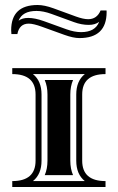

<svg xmlns="http://www.w3.org/2000/svg" viewBox="-20 -752 474 772"><path d="M29.3 -478H404.3V-454.1Q310.5 -454.1 310.5 -372.1V-106Q310.5 -23.9 404.3 -23.9V0H29.3V-23.9Q123 -23.9 123 -106V-372.1Q123 -454.1 29.3 -454.1ZM112.5 -23.9H321Q286.6 -51.5 286.6 -106V-372.1Q286.6 -426.5 321 -454.1H112.5Q147 -426.5 147 -372.1V-106Q147 -51.5 112.5 -23.9ZM159.9 -47.9Q170.9 -73.2 170.9 -106V-372.1Q170.9 -404.8 159.9 -430.2H273.7Q262.7 -404.8 262.7 -372.1V-106Q262.7 -73.2 273.7 -47.9ZM408.4 -710Q408.7 -706.8 408.7 -703.6Q408.7 -598.9 299.1 -598.9Q274.9 -598.9 239 -611.8L148.4 -644.5Q114 -657 95.7 -657Q57.9 -657 49.8 -615H25.9Q24.9 -623 24.9 -630.4Q24.9 -731.9 131.3 -731.9Q158.4 -731.9 195.3 -718.5L285.6 -685.5Q315.2 -674.8 334.5 -674.8Q369.9 -674.8 384.5 -710ZM378.7 -664.3Q362.5 -651.9 336.7 -651.9Q308.1 -651.9 277.3 -663.1L187 -696Q154.1 -708 126.7 -708Q69.8 -708 54.7 -668.7Q68.8 -679.9 93.5 -679.9Q120.6 -679.9 156.5 -667L247.1 -634.3Q279.1 -622.8 305.9 -622.8Q363 -622.8 378.7 -664.3Z"/></svg>

Font: itsadzokeS01
Style: Regular
Weight: 600
Width: 6
Version: Version 0.46